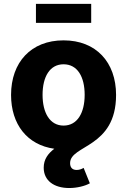

<svg xmlns="http://www.w3.org/2000/svg" viewBox="-20 -761 656 991"><path d="M308.1 -112.8C237.3 -112.8 199.7 -178.7 199.7 -271.5C199.7 -365.2 237.3 -429.2 308.1 -429.2C379.4 -429.2 417 -365.2 417 -271.5C417 -178.7 379.4 -112.8 308.1 -112.8ZM337.4 209.5C377.4 209.5 418.9 199.2 443.8 185.1L411.6 105.5C400.4 112.3 388.7 116.2 375.5 116.2C353 116.2 341.8 103 341.8 81.1C341.8 -14.2 579.1 3.9 579.1 -271C579.1 -439.5 476.1 -552.7 308.1 -552.7C140.1 -552.7 37.1 -439.5 37.1 -271C37.1 -119.1 120.6 -12.7 260.3 6.8C228 31.7 205.6 61 205.6 104.5C205.6 170.9 258.3 209.5 337.4 209.5ZM450.7 -741.2H165.5V-643.1H450.7Z"/></svg>

Font: Raveo
Style: Bold
Weight: 700
Designer: Jakub Foglar, Rasmus Andersson (Inter)
Foundry: Jakubfoglar.com
Version: Version 1.100;Glyphs 3.2.3 (3260)